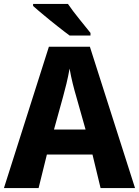

<svg xmlns="http://www.w3.org/2000/svg" viewBox="-20 -954 705 974"><path d="M665 0 436 -716.8H228L0 0H175.8L217.8 -169.9H449.2L490.2 0ZM253.9 -296.9 299.8 -462.9C311 -503.4 323.7 -552.7 333 -606C342.3 -552.7 355 -504.4 367.2 -462.9L414.1 -296.9ZM147.9 -934.1V-923.8C161.1 -911.6 179.7 -896 202.6 -877C225.6 -857.9 248.5 -838.9 272.5 -820.3C296.4 -801.3 316.4 -786.1 333 -773.9H439V-787.1C423.8 -805.7 404.8 -829.1 382.3 -857.4C359.4 -885.7 340.3 -911.1 324.7 -934.1Z"/></svg>

Font: Avrile Sans
Style: Bold
Weight: 700
Designer: Monotype Design Team, Google (font), Stefan Peev (BGR Cyrillic), Cristiano Sobral (main changes)
Foundry: The Avrile Sans Project Authors
Version: Version 3.110